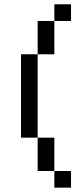

<svg xmlns="http://www.w3.org/2000/svg" viewBox="-20 -789 348 886"><path d="M230.8 -769.2H307.7V-692.3H230.8ZM153.8 -692.3H230.8V-615.4H153.8ZM153.8 -615.4H230.8V-538.5H153.8ZM76.9 -538.5H153.8V-461.5H76.9ZM76.9 -461.5H153.8V-384.6H76.9ZM76.9 -384.6H153.8V-307.7H76.9ZM76.9 -307.7H153.8V-230.8H76.9ZM76.9 -230.8H153.8V-153.8H76.9ZM153.8 -153.8H230.8V-76.9H153.8ZM153.8 -76.9H230.8V0H153.8ZM230.8 0H307.7V76.9H230.8Z"/></svg>

Font: Jacquarda Bastarda 9
Style: Regular
Weight: 400
Designer: Sarah Cadigan-Fried
Version: Version 1.000; ttfautohint (v1.8.4.7-5d5b)